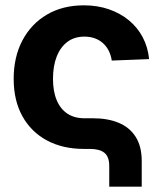

<svg xmlns="http://www.w3.org/2000/svg" viewBox="-20 -553 602 713"><path d="M385.7 140.1V63.5Q385.7 29.3 367.9 14.6Q350.1 0 313.5 0H291.5Q212.9 0 154.3 -31.5Q95.7 -63 63.2 -121.3Q30.8 -179.7 30.8 -260.3Q30.8 -341.3 63.2 -402.8Q95.7 -464.4 154.3 -498.8Q212.9 -533.2 291.5 -533.2Q341.8 -533.2 384.3 -518.6Q426.8 -503.9 458.7 -477.5Q490.7 -451.2 510 -414.6Q529.3 -377.9 533.7 -333.5L395 -328.1Q392.1 -348.1 383.8 -364.5Q375.5 -380.9 362.5 -392.6Q349.6 -404.3 332.3 -410.6Q314.9 -417 293.5 -417Q256.3 -417 230.5 -397.7Q204.6 -378.4 190.7 -343.3Q176.8 -308.1 176.8 -260.3Q176.8 -213.4 190.7 -180.7Q204.6 -147.9 230.5 -130.9Q256.3 -113.8 293.5 -113.8H325.7Q380.4 -113.8 420.9 -96.9Q461.4 -80.1 483.9 -44.7Q506.3 -9.3 506.3 44.9V140.1Z"/></svg>

Font: Inter 28pt
Style: Bold
Weight: 700
Designer: Rasmus Andersson
Foundry: rsms
Version: Version 4.001;git-66647c0bb